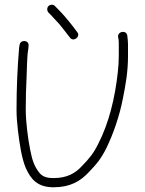

<svg xmlns="http://www.w3.org/2000/svg" viewBox="-20 -819 612 813"><path d="M180 -780C180 -774.7 181.7 -770 185 -766L195 -756C206.2 -744.8 221.5 -726.5 232 -716C247.5 -696.6 261.3 -679.6 276 -660C290.9 -639.2 323 -663.8 307 -683L289 -707C268.8 -733 246.5 -759.5 223 -783L213 -793C209.7 -797 205.2 -799 199.5 -799C188.5 -799 180 -790.9 180 -780ZM63 -629 61 -618C54 -534.4 50 -446.9 50 -355C50 -329 52 -299.3 56 -266C62.8 -210.1 71.7 -148.8 89 -108C110.6 -59.5 138.9 -26 207 -26C277.7 -26 321.1 -52.1 357 -91C389.8 -125.3 407.7 -146.3 431 -193C459.8 -252.3 486.3 -329 500 -400C511.5 -457.4 522 -513.4 522 -581V-632C522 -645.8 520.3 -656.2 519 -668C515.8 -693.5 476.9 -686.8 480 -662L482 -652C482.7 -646.7 483 -640 483 -632V-581C483 -559.8 481.2 -535.2 479 -514.5C466.8 -401.8 440.4 -296.2 396 -210C374.5 -167 358.9 -149.3 328 -117C299.2 -85.2 263.8 -65 207 -65C178.1 -65 160.6 -70.7 147 -87C126.3 -112.9 116.1 -140.2 108 -184C98.6 -229.6 89 -302.9 89 -355C89 -402.7 90.3 -448 92.5 -491C94.7 -532.7 93.5 -577.3 100 -613L101 -624C104.4 -651 65.9 -652.1 63 -629Z"/></svg>

Font: Just Breathe
Style: Regular
Weight: 400
Foundry: Cannot Into Space Fonts
Version: Version 0.72